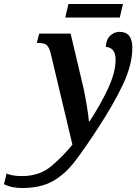

<svg xmlns="http://www.w3.org/2000/svg" viewBox="-165 -705 699 965"><path d="M-54 240Q38 240 99.5 206Q161 172 212.5 104.5Q264 37 328 -62Q406 -181 453 -280.5Q500 -380 500 -465Q500 -545 436 -545Q409 -545 388.5 -525.5Q368 -506 367 -469Q387 -469 401.5 -454Q416 -439 416 -404Q416 -342 378 -260Q340 -178 285 -95H282Q280 -121 271 -175.5Q262 -230 254 -265L190 -536H32L20 -489H31Q57 -489 69.5 -478.5Q82 -468 90 -436L199 22Q152 80 93 130Q34 180 -55 180Q-84 180 -103 176Q-122 172 -132 167L-145 221Q-107 240 -54 240ZM163 -617 179 -685H453L437 -617Z"/></svg>

Font: Noto Serif SemiCondensed Semi
Style: Italic
Weight: 600
Width: 4
Italic angle: -12°
Designer: Monotype Design Team
Foundry: Monotype Imaging Inc.
Version: Version 1.901